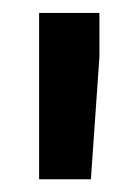

<svg xmlns="http://www.w3.org/2000/svg" viewBox="-20 -770 213 297"><path d="M133.8 -682.1 120.6 -492.7H40.5V-750H133.8Z"/></svg>

Font: Robert Sans
Style: Bold
Weight: 700
Designer: Christian Robertson (extended by Adam Twardoch)
Foundry: Google
Version: Version 12.135;April 2, 2019;FontCreator 11.5.0.2425 64-bit;